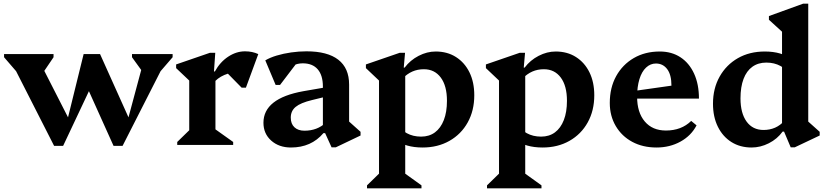

<svg xmlns="http://www.w3.org/2000/svg" viewBox="-20 -785 4475 1040"><path d="M273 5 45 -443H90V-373L2 -475V-492H270V-475L203 -376H190V-460L366 -115H340L433 -492H507L521 -417L322 5ZM595 5 432 -357 454 -492H522L691 -116H667L764 -477V-392H755L695 -475V-492H915V-475L827 -373V-443H872L644 5Z M940 0V-16L1021 -95L1005 -67V-379L1048 -308L934 -416V-436L1117 -499H1146L1139 -398H1147V-66L1132 -95L1243 -16V0ZM1134 -332 1132 -398H1144Q1172 -449 1216 -478Q1260 -507 1307 -507Q1347 -507 1379 -492L1312 -310H1289L1182 -419L1287 -396Q1235 -396 1195.5 -379Q1156 -362 1134 -332Z M1776 13 1741 -64H1729V-316Q1729 -377 1701 -409.5Q1673 -442 1620 -442Q1591 -442 1565 -429Q1539 -416 1523 -392L1525 -484H1618L1497 -325H1473L1417 -458Q1442 -473 1478.5 -484Q1515 -495 1557 -501Q1599 -507 1640 -507Q1754 -507 1812.5 -461.5Q1871 -416 1871 -327V-95L1829 -164L1933 -71V-51L1799 13ZM1556 14Q1491 14 1449 -23.5Q1407 -61 1407 -120Q1407 -252 1623 -291L1756 -314V-264L1670 -243Q1608 -228 1581.5 -206Q1555 -184 1555 -148Q1555 -114 1575 -95.5Q1595 -77 1629 -77Q1698 -77 1744 -120V-64H1732Q1699 -25 1655 -5.5Q1611 14 1556 14Z M2269 14Q2177 14 2122 -28V-121Q2150 -82 2183.5 -63.5Q2217 -45 2261 -45Q2305 -45 2336 -68Q2367 -91 2384 -134.5Q2401 -178 2401 -239Q2401 -320 2367.5 -365Q2334 -410 2276 -410Q2242 -410 2213.5 -397.5Q2185 -385 2160 -359V-419H2172Q2202 -459 2247.5 -482.5Q2293 -506 2340 -506Q2403 -506 2450 -476Q2497 -446 2523 -393Q2549 -340 2549 -269Q2549 -186 2513.5 -122Q2478 -58 2414.5 -22Q2351 14 2269 14ZM1968 235V219L2049 140L2033 168V-380L2076 -308L1962 -416V-436L2145 -499H2174L2167 -419H2175V170L2160 145L2263 219V235Z M2919 14Q2827 14 2772 -28V-121Q2800 -82 2833.5 -63.5Q2867 -45 2911 -45Q2955 -45 2986 -68Q3017 -91 3034 -134.5Q3051 -178 3051 -239Q3051 -320 3017.5 -365Q2984 -410 2926 -410Q2892 -410 2863.5 -397.5Q2835 -385 2810 -359V-419H2822Q2852 -459 2897.5 -482.5Q2943 -506 2990 -506Q3053 -506 3100 -476Q3147 -446 3173 -393Q3199 -340 3199 -269Q3199 -186 3163.5 -122Q3128 -58 3064.5 -22Q3001 14 2919 14ZM2618 235V219L2699 140L2683 168V-380L2726 -308L2612 -416V-436L2795 -499H2824L2817 -419H2825V170L2810 145L2913 219V235Z M3536 14Q3462 14 3405 -16.5Q3348 -47 3315.5 -102Q3283 -157 3283 -227Q3283 -310 3317.5 -372.5Q3352 -435 3413 -470.5Q3474 -506 3554 -506Q3618 -506 3665.5 -475Q3713 -444 3739.5 -386.5Q3766 -329 3766 -251H3384V-288L3617 -321Q3617 -380 3594 -410.5Q3571 -441 3533 -441Q3503 -441 3479.5 -419Q3456 -397 3443.5 -356Q3431 -315 3431 -261Q3431 -176 3472.5 -127Q3514 -78 3587 -78Q3671 -78 3724 -130L3753 -106Q3724 -50 3666 -18Q3608 14 3536 14Z M4263 13 4227 -72H4216V-648L4259 -574L4145 -678V-698L4330 -765H4358V-95L4316 -164L4420 -71V-51L4285 13ZM4051 14Q3989 14 3942 -15.5Q3895 -45 3868.5 -98.5Q3842 -152 3842 -223Q3842 -306 3878 -370Q3914 -434 3977 -470Q4040 -506 4123 -506Q4214 -506 4270 -463V-370Q4242 -409 4208 -427.5Q4174 -446 4131 -446Q4087 -446 4055.5 -423.5Q4024 -401 4007.5 -357.5Q3991 -314 3991 -252Q3991 -172 4024 -126.5Q4057 -81 4116 -81Q4150 -81 4178.5 -93.5Q4207 -106 4231 -133V-72H4219Q4190 -32 4144.5 -9Q4099 14 4051 14Z"/></svg>

Font: Platypi Light SemiBold
Style: Regular
Weight: 600
Version: Version 1.200